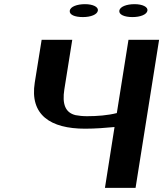

<svg xmlns="http://www.w3.org/2000/svg" viewBox="-20 -902 784 922"><path d="M147 -506C122 -350 222 -284 389 -284C438 -284 487 -288 530 -292L484 0H631L744 -711H597L541 -359C498 -348 447 -344 398 -344C377 -344 359 -346 343 -349C293 -361 278 -403 289 -473L327 -711H180ZM315 -851C312 -831 339 -820 378 -820C416 -820 447 -832 450 -851C453 -869 426 -882 388 -882C350 -882 318 -870 315 -851ZM553 -851C550 -832 577 -820 616 -820C654 -820 685 -832 688 -851C691 -869 664 -882 626 -882C588 -882 556 -870 553 -851Z"/></svg>

Font: Aerodynamic
Style: Obl
Weight: 500
Designer: Google
Version: Version 2.000980; 2014